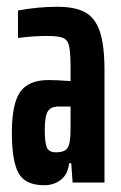

<svg xmlns="http://www.w3.org/2000/svg" viewBox="-20 -538 358 566"><path d="M15 -147Q15 -232 39.5 -267Q64 -302 123 -302Q146 -302 188 -299V-334Q188 -382 184 -401Q180 -420 166.5 -426Q153 -432 118 -432Q78 -432 33 -426V-507Q91 -518 149 -518Q202 -518 231.5 -501.5Q261 -485 274.5 -444.5Q288 -404 288 -331V0H194L190 -57H184Q180 -24 159.5 -8Q139 8 110 8Q54 8 34.5 -28Q15 -64 15 -147ZM186 -123Q188 -136 188 -161V-192V-224H153Q130 -224 121 -210Q112 -196 112 -154Q112 -118 118 -103.5Q124 -89 145 -89Q163 -89 173 -95.5Q183 -102 186 -123Z"/></svg>

Font: Saira Ultra Condensed
Style: Bold
Weight: 700
Width: 1
Designer: Hector Gatti with collaboration of the Omnibus-Type team
Foundry: Omnibus-Type
Version: Version 1.001; ttfautohint (v1.8)